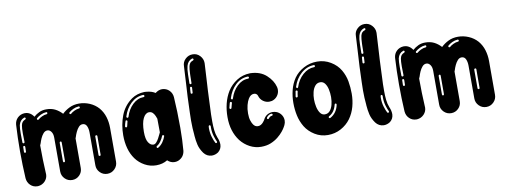

<svg xmlns="http://www.w3.org/2000/svg" viewBox="-66 -1217 4170 1584"><g transform="rotate(-10 2018.5 -425.0)"><path d="M146.5 0H141.1Q106.9 0 82.7 -23.3Q58.4 -46.5 55.4 -82.2Q49 -191.6 49 -310.4Q49 -422.3 55.4 -530.7Q58.4 -564.9 81.2 -587.1Q104 -609.4 137.6 -611.9H142.6Q187.6 -611.9 215.8 -569.3Q236.6 -587.6 262.4 -600Q288.1 -612.4 321.3 -612.4Q363.4 -612.4 394.8 -596.8Q426.2 -581.2 453.5 -552Q479.2 -577.2 514.9 -594.8Q550.5 -612.4 596 -612.4Q641.6 -612.4 684.7 -594.1Q727.7 -575.7 758.4 -541.1Q787.6 -506.4 801 -462.6Q814.4 -418.8 814.4 -370.8V-87.6Q814.4 -52 788.9 -26.5Q763.4 -1 727.7 -1Q691.6 -1 666.3 -26.5Q641.1 -52 641.1 -87.6V-361.4Q641.1 -394.1 630.4 -416.8Q619.8 -439.6 596 -439.6Q577.2 -439.6 563.1 -424Q549 -408.4 538.9 -386.6Q528.7 -364.9 522.8 -344.6Q521.8 -339.6 518.8 -334.7V-86.6Q518.8 -51 493.8 -26Q468.8 -1 433.2 -1Q397 -1 371.8 -26.5Q346.5 -52 346.5 -87.6V-370.8Q346.5 -403 332.9 -421.3Q319.3 -439.6 301 -439.6Q281.2 -439.6 266.6 -422.5Q252 -405.4 242.6 -383.7Q233.2 -361.9 228.2 -344.6Q225.7 -335.6 221.3 -328.2Q221.3 -205.9 227.7 -92.6L228.2 -85.6Q228.2 -52.5 205 -27.7Q181.7 -3 146.5 0ZM241.1 -538.6Q244.1 -538.6 247 -541.1Q258.4 -552 279 -561.6Q299.5 -571.3 318.3 -572.3Q321.8 -572.3 324 -575Q326.2 -577.7 326.2 -581.2Q326.2 -584.7 323.8 -587.1Q321.3 -589.6 317.8 -589.6Q294.1 -588.1 271.8 -577.5Q249.5 -566.8 235.1 -553.5Q232.2 -550.5 232.2 -547Q232.2 -544.1 234.7 -541.1Q237.6 -538.6 241.1 -538.6ZM512.4 -538.6Q515.8 -538.6 518.8 -541.1Q530.2 -552 550.7 -561.6Q571.3 -571.3 589.6 -572.3Q593.1 -572.3 595.5 -575Q598 -577.7 598 -581.2Q598 -584.7 595.5 -587.1Q593.1 -589.6 589.6 -589.6Q565.3 -588.1 543.1 -577.5Q520.8 -566.8 506.4 -553.5Q504 -551 504 -547.5Q504 -544.1 506.4 -541.1Q509.4 -538.6 512.4 -538.6ZM90.1 -368.8Q94.1 -368.8 96.5 -371.5Q99 -374.3 99 -377.7L97.5 -450.5Q97.5 -496 102 -517.8Q105.9 -535.6 113.9 -544.8Q121.8 -554 137.1 -560.4Q142.6 -563.4 142.6 -568.3Q142.6 -571.8 140.1 -574.5Q137.6 -577.2 133.7 -577.2L130.2 -576.2Q94.6 -562.9 84.7 -521.3Q80.2 -496.5 80.2 -450Q80.2 -419.3 81.2 -377.2Q81.2 -373.8 83.9 -371.3Q86.6 -368.8 90.1 -368.8ZM88.1 -289.6Q96.5 -289.6 97 -297.5L98 -338.1Q98 -341.6 95.8 -344.3Q93.6 -347 89.6 -347H88.6Q85.1 -347 83.2 -344.8Q81.2 -342.6 81.2 -338.6L80.2 -298Q80.2 -294.6 82.4 -292.1Q84.7 -289.6 88.1 -289.6ZM391.6 -156.9Q395 -156.9 397.8 -159.4Q400.5 -161.9 400.5 -165.3V-321.8Q400.5 -325.2 398.5 -327.7Q396.5 -330.2 393.1 -330.2H391.6Q388.1 -330.2 385.9 -327.7Q383.7 -325.2 383.7 -321.8V-165.3Q383.7 -161.9 385.9 -159.4Q388.1 -156.9 391.6 -156.9ZM691.6 -156.9Q694.6 -156.9 696.8 -159.4Q699 -161.9 699 -165.3Q699 -172.8 699 -207.7Q699 -242.6 699.3 -277Q699.5 -311.4 699.5 -321.8Q699.5 -325.2 697 -327.7Q694.6 -330.2 691.6 -330.2H690.6Q687.1 -330.2 684.4 -327.7Q681.7 -325.2 681.7 -321.8V-165.3Q681.7 -158.4 690.6 -156.9Z M1291.1 0Q1257.4 0 1231.2 -25.2Q1191.1 0 1137.1 0Q1086.6 0 1041.8 -24.5Q997 -49 967.3 -89.6Q938.1 -130.2 924.3 -180.9Q910.4 -231.7 910.4 -290.6Q910.4 -378.2 939.6 -454.7Q968.8 -531.2 1036.1 -579.2Q1081.2 -610.4 1143.1 -612.9L1158.9 -611.9Q1181.7 -610.4 1203.5 -603.5Q1219.8 -598 1234.7 -588.6Q1261.9 -610.4 1292.6 -610.4Q1327.7 -608.9 1351 -585.9Q1374.3 -562.9 1377.2 -528.7Q1385.1 -409.9 1385.1 -270.8Q1385.1 -168.8 1377.2 -78.2Q1369.3 -25.2 1319.8 -5Q1305.9 0 1291.1 0ZM971.8 -427.2Q974.3 -427.2 976.2 -429Q978.2 -430.7 979.2 -432.2Q997.5 -494.1 1038.9 -533.2Q1080.2 -572.3 1130.2 -572.3Q1133.7 -572.3 1136.6 -574.8Q1139.6 -577.2 1139.6 -580.7Q1139.6 -584.2 1136.6 -587.4Q1133.7 -590.6 1130.2 -590.6Q1071.8 -588.1 1027 -546Q982.2 -504 962.4 -438.1V-435.6Q962.4 -430.2 968.3 -427.7ZM1142.6 -172.3Q1156.4 -172.3 1167.8 -184.9Q1179.2 -197.5 1188.6 -214.6Q1198 -231.7 1205.4 -248Q1209.4 -256.4 1212.4 -262.9L1211.4 -377.2Q1208.9 -384.7 1202.7 -400Q1196.5 -415.3 1184.4 -428.5Q1172.3 -441.6 1153 -441.6Q1122.8 -441.6 1103.2 -402.5Q1083.7 -363.4 1083.2 -289.6Q1083.2 -227.7 1101.2 -200Q1119.3 -172.3 1142.6 -172.3ZM947 -351Q952.5 -351 955.4 -357.4L964.9 -397.5L965.3 -400Q965.3 -403.5 962.6 -405.9Q959.9 -408.4 956.4 -408.4Q953.5 -408.4 951.5 -406.9Q949.5 -405.4 949.5 -402.5Q941.6 -381.7 938.1 -361.4V-359.4Q938.1 -356.9 939.6 -354.7Q941.1 -352.5 944.1 -352ZM1172.8 -138.6 1177.2 -140.1Q1201 -154 1218.1 -178.5Q1235.1 -203 1241.6 -225.2L1242.6 -227.2Q1242.6 -230.2 1239.6 -232.9Q1236.6 -235.6 1232.2 -235.6Q1227.2 -235.6 1225.2 -230.2Q1218.8 -211.9 1203.2 -189.1Q1187.6 -166.3 1168.3 -155.4Q1164.9 -152.5 1164.9 -147.5L1165.8 -143.6Q1166.3 -141.1 1168.6 -139.9Q1170.8 -138.6 1172.8 -138.6Z M1604 0.5H1601.5Q1560.9 -1 1535.1 -35.1Q1508.9 -71.8 1500.2 -108.4Q1491.6 -145 1488.6 -186.6Q1488.6 -188.6 1488.6 -191.1Q1482.7 -248 1482.7 -312.9L1484.2 -381.7Q1488.1 -519.8 1495 -618.3Q1500 -691.6 1503 -765.3Q1503 -800.5 1528.7 -825Q1554.5 -849.5 1588.1 -849.5H1590.6Q1626.2 -849.5 1650.7 -823Q1675.2 -796.5 1675.2 -762.9V-758.4Q1672.3 -699 1667.8 -625.2Q1661.9 -534.2 1658.4 -438.6Q1656.9 -400.5 1655.9 -377.7Q1654.5 -355.9 1654 -333.9Q1653.5 -311.9 1653.5 -274.3Q1653.5 -237.6 1657.2 -202.7Q1660.9 -167.8 1672.8 -138.1Q1686.6 -106.9 1686.6 -78.7V-75.2Q1685.1 -39.6 1656.4 -16.3Q1631.2 0.5 1604 0.5ZM1532.2 -609.9Q1535.1 -609.9 1537.6 -612.1Q1540.1 -614.4 1540.1 -617.8Q1540.1 -652 1541.1 -677.7Q1541.1 -685.6 1541.6 -693.6Q1543.1 -737.1 1548 -758.9Q1553 -777.2 1561.1 -785.6Q1569.3 -794.1 1585.1 -799.5Q1590.1 -802.5 1591.1 -807.4Q1591.1 -810.4 1588.9 -813.1Q1586.6 -815.8 1582.7 -816.3H1582.2Q1581.2 -816.3 1580.2 -816.3Q1579.2 -816.3 1579.2 -815.8Q1543.1 -803.5 1532.2 -762.9Q1525.2 -737.6 1524.3 -694.1L1522.8 -618.8Q1522.8 -615.3 1525.5 -612.6Q1528.2 -609.9 1531.7 -609.9ZM1526.2 -530.7Q1530.7 -530.7 1533.2 -532.9Q1535.6 -535.1 1535.6 -538.6L1538.1 -580.7Q1538.1 -583.7 1535.9 -585.9Q1533.7 -588.1 1529.7 -588.6Q1526.2 -588.6 1523.8 -586.1Q1521.3 -583.7 1521.3 -580.2Q1519.8 -567.8 1519.8 -559.9Q1519.8 -550.5 1518.8 -538.6Q1518.8 -535.1 1521 -532.9Q1523.3 -530.7 1526.2 -530.7ZM1654.5 -94.6Q1655.9 -94.6 1657.2 -94.8Q1658.4 -95 1659.4 -96Q1663.9 -98 1663.9 -103.5L1662.9 -106.9Q1654 -123.8 1644.1 -156.7Q1634.2 -189.6 1634.2 -228.2L1634.7 -237.6Q1634.7 -241.6 1632.9 -245.3Q1631.2 -249 1626.2 -249Q1622.8 -249 1620.3 -246.5Q1617.8 -244.1 1617.8 -240.6L1616.8 -226.2Q1616.8 -185.1 1627.5 -151Q1638.1 -116.8 1648 -99Q1650 -94.6 1654.5 -94.6Z M2016.3 0Q1966.3 0 1921.8 -23.5Q1877.2 -47 1845 -87.6Q1783.7 -169.3 1783.7 -287.1V-290.6Q1783.7 -347.5 1796.8 -401.2Q1809.9 -455 1838.1 -501Q1868.3 -549 1917.6 -580.4Q1966.8 -611.9 2028.7 -613.4H2034.2Q2114.9 -610.4 2164.9 -564.9Q2214.9 -519.3 2229.2 -464.4Q2232.2 -452.5 2232.2 -441.1Q2232.2 -412.4 2214.9 -389.1Q2197.5 -365.8 2168.3 -357.4Q2156.9 -355 2146 -355Q2117.8 -355 2094.1 -372.5Q2070.3 -390.1 2062.4 -419.3Q2061.9 -422.3 2058.7 -427.2Q2055.4 -432.2 2048.8 -436.6Q2042.1 -441.1 2031.7 -441.1Q2016.3 -441.1 2005 -432.9Q1993.6 -424.8 1984.2 -409.4Q1972.3 -390.1 1964.1 -358.9Q1955.9 -327.7 1955.9 -290.1V-289.6Q1955.9 -253.5 1963.9 -229.5Q1971.8 -205.4 1981.2 -193.1Q1996 -172.3 2018.8 -172.3Q2032.7 -172.3 2043.6 -178.7Q2054.5 -185.1 2062.1 -193.8Q2069.8 -202.5 2074 -208.9Q2078.2 -215.3 2078.2 -215.3Q2089.6 -240.1 2110.9 -253.2Q2132.2 -266.3 2156.9 -266.3Q2175.2 -266.3 2193.1 -258.9Q2216.8 -247.5 2230.2 -226.5Q2243.6 -205.4 2243.6 -180.7Q2243.6 -161.9 2234.7 -143.1Q2234.7 -143.1 2226.7 -128.2Q2218.8 -113.4 2202 -92.6Q2185.1 -71.8 2158.9 -50.5Q2132.7 -29.2 2097.5 -14.6Q2062.4 0 2016.3 0ZM1846.5 -426.2Q1852.5 -426.2 1854.5 -433.2Q1873.3 -494.1 1914.6 -533.2Q1955.9 -572.3 2005.9 -572.3Q2009.9 -572.3 2012.4 -575Q2014.9 -577.7 2014.9 -581.2Q2014.9 -584.7 2012.4 -587.4Q2009.9 -590.1 2005.9 -590.1Q1947.5 -588.1 1903 -545.8Q1858.4 -503.5 1838.1 -438.1V-435.6Q1838.1 -430.2 1844.1 -427.2ZM1819.8 -351Q1823.3 -351 1826 -353Q1828.7 -355 1829.2 -358.4Q1832.2 -372.8 1837.1 -388.1Q1838.1 -392.6 1839.6 -397L1840.1 -400Q1840.1 -403.5 1837.6 -405.9Q1835.1 -408.4 1831.7 -408.4H1831.2Q1825.2 -408.4 1822.8 -402.5Q1821.3 -395 1819.3 -388.6Q1815.3 -374.8 1812.4 -361.9V-359.4Q1812.4 -356.4 1814.1 -354.2Q1815.8 -352 1818.8 -351ZM2110.4 -215.3Q2114.9 -215.3 2117.8 -218.8Q2128.7 -235.1 2146.5 -237.1Q2150 -237.1 2152.2 -239.9Q2154.5 -242.6 2154.5 -246Q2154.5 -249 2152 -251.5Q2149.5 -254 2146 -254H2145Q2131.2 -253.5 2120.8 -246Q2110.4 -238.6 2104 -229.2Q2102.5 -227.2 2102.5 -224.3Q2102.5 -219.8 2105.4 -216.8Q2107.4 -215.3 2110.4 -215.3Z M2575.7 0Q2515.8 0 2466.1 -30.7Q2416.3 -61.4 2388.1 -107.4Q2360.9 -153 2350 -204.2Q2339.1 -255.4 2339.1 -309.4Q2339.1 -364.4 2352 -416.1Q2364.9 -467.8 2394.6 -512.4Q2426.2 -557.4 2478 -584.9Q2529.7 -612.4 2590.6 -612.4Q2651.5 -612.4 2703 -581.4Q2754.5 -550.5 2782.2 -503Q2808.9 -456.9 2817.8 -406.2Q2826.7 -355.4 2826.7 -303Q2826.7 -246.5 2812.4 -194.1Q2798 -141.6 2766.8 -98Q2734.7 -54 2684.7 -27Q2634.7 0 2575.7 0ZM2392.1 -425.2Q2398 -425.2 2400.5 -431.7Q2419.8 -493.1 2464.4 -532.2Q2508.9 -571.3 2558.9 -571.3Q2562.4 -571.3 2564.9 -573.8Q2567.3 -576.2 2567.3 -580.2Q2567.3 -583.7 2564.9 -586.1Q2562.4 -588.6 2558.9 -588.6Q2500 -587.1 2452.2 -545Q2404.5 -503 2384.2 -437.1V-434.7Q2384.2 -428.7 2390.1 -425.7ZM2579.2 -172.3Q2605.4 -172.3 2621.8 -191.1Q2638.1 -209.9 2646 -239.9Q2654 -269.8 2654 -303V-305.9Q2654 -338.1 2647.3 -369.1Q2640.6 -400 2625.5 -420Q2610.4 -440.1 2586.1 -440.1Q2559.9 -440.1 2543.3 -420.3Q2526.7 -400.5 2519.3 -370.5Q2511.9 -340.6 2511.9 -309.4Q2511.9 -277.7 2518.8 -246Q2525.7 -214.4 2540.8 -193.3Q2555.9 -172.3 2579.2 -172.3ZM2375.7 -350Q2378.7 -350 2381.2 -352Q2383.7 -354 2384.2 -357.4Q2385.6 -376.2 2390.6 -397.5V-399Q2390.6 -402.5 2387.9 -405Q2385.1 -407.4 2381.7 -407.4Q2378.7 -407.4 2376.5 -405.4Q2374.3 -403.5 2373.3 -400.5Q2372.8 -396.5 2372.3 -391.6Q2368.8 -374.8 2366.8 -359.4V-358.4Q2366.8 -355 2369.1 -352.5Q2371.3 -350 2374.8 -350ZM2613.9 -134.7 2618.3 -135.6Q2674.3 -165.8 2688.6 -234.7V-236.6Q2688.6 -240.1 2686.4 -242.6Q2684.2 -245 2680.7 -245Q2677.7 -245 2675.2 -243.1Q2672.8 -241.1 2672.3 -238.1Q2657.4 -175.7 2610.9 -151Q2605.9 -148 2605.9 -143.1L2606.4 -139.6Q2609.4 -134.7 2613.9 -134.7Z M3044.1 0.5H3041.6Q3001 -1 2975.2 -35.1Q2949 -71.8 2940.3 -108.4Q2931.7 -145 2928.7 -186.6Q2928.7 -188.6 2928.7 -191.1Q2922.8 -248 2922.8 -312.9L2924.3 -381.7Q2928.2 -519.8 2935.1 -618.3Q2940.1 -691.6 2943.1 -765.3Q2943.1 -800.5 2968.8 -825Q2994.6 -849.5 3028.2 -849.5H3030.7Q3066.3 -849.5 3090.8 -823Q3115.3 -796.5 3115.3 -762.9V-758.4Q3112.4 -699 3107.9 -625.2Q3102 -534.2 3098.5 -438.6Q3097 -400.5 3096 -377.7Q3094.6 -355.9 3094.1 -333.9Q3093.6 -311.9 3093.6 -274.3Q3093.6 -237.6 3097.3 -202.7Q3101 -167.8 3112.9 -138.1Q3126.7 -106.9 3126.7 -78.7V-75.2Q3125.2 -39.6 3096.5 -16.3Q3071.3 0.5 3044.1 0.5ZM2972.3 -609.9Q2975.2 -609.9 2977.7 -612.1Q2980.2 -614.4 2980.2 -617.8Q2980.2 -652 2981.2 -677.7Q2981.2 -685.6 2981.7 -693.6Q2983.2 -737.1 2988.1 -758.9Q2993.1 -777.2 3001.2 -785.6Q3009.4 -794.1 3025.2 -799.5Q3030.2 -802.5 3031.2 -807.4Q3031.2 -810.4 3029 -813.1Q3026.7 -815.8 3022.8 -816.3H3022.3Q3021.3 -816.3 3020.3 -816.3Q3019.3 -816.3 3019.3 -815.8Q2983.2 -803.5 2972.3 -762.9Q2965.3 -737.6 2964.4 -694.1L2962.9 -618.8Q2962.9 -615.3 2965.6 -612.6Q2968.3 -609.9 2971.8 -609.9ZM2966.3 -530.7Q2970.8 -530.7 2973.3 -532.9Q2975.7 -535.1 2975.7 -538.6L2978.2 -580.7Q2978.2 -583.7 2976 -585.9Q2973.8 -588.1 2969.8 -588.6Q2966.3 -588.6 2963.9 -586.1Q2961.4 -583.7 2961.4 -580.2Q2959.9 -567.8 2959.9 -559.9Q2959.9 -550.5 2958.9 -538.6Q2958.9 -535.1 2961.1 -532.9Q2963.4 -530.7 2966.3 -530.7ZM3094.6 -94.6Q3096 -94.6 3097.3 -94.8Q3098.5 -95 3099.5 -96Q3104 -98 3104 -103.5L3103 -106.9Q3094.1 -123.8 3084.2 -156.7Q3074.3 -189.6 3074.3 -228.2L3074.8 -237.6Q3074.8 -241.6 3073 -245.3Q3071.3 -249 3066.3 -249Q3062.9 -249 3060.4 -246.5Q3057.9 -244.1 3057.9 -240.6L3056.9 -226.2Q3056.9 -185.1 3067.6 -151Q3078.2 -116.8 3088.1 -99Q3090.1 -94.6 3094.6 -94.6Z M3321.3 0H3315.8Q3281.7 0 3257.4 -23.3Q3233.2 -46.5 3230.2 -82.2Q3223.8 -191.6 3223.8 -310.4Q3223.8 -422.3 3230.2 -530.7Q3233.2 -564.9 3255.9 -587.1Q3278.7 -609.4 3312.4 -611.9H3317.3Q3362.4 -611.9 3390.6 -569.3Q3411.4 -587.6 3437.1 -600Q3462.9 -612.4 3496 -612.4Q3538.1 -612.4 3569.6 -596.8Q3601 -581.2 3628.2 -552Q3654 -577.2 3689.6 -594.8Q3725.2 -612.4 3770.8 -612.4Q3816.3 -612.4 3859.4 -594.1Q3902.5 -575.7 3933.2 -541.1Q3962.4 -506.4 3975.7 -462.6Q3989.1 -418.8 3989.1 -370.8V-87.6Q3989.1 -52 3963.6 -26.5Q3938.1 -1 3902.5 -1Q3866.3 -1 3841.1 -26.5Q3815.8 -52 3815.8 -87.6V-361.4Q3815.8 -394.1 3805.2 -416.8Q3794.6 -439.6 3770.8 -439.6Q3752 -439.6 3737.9 -424Q3723.8 -408.4 3713.6 -386.6Q3703.5 -364.9 3697.5 -344.6Q3696.5 -339.6 3693.6 -334.7V-86.6Q3693.6 -51 3668.6 -26Q3643.6 -1 3607.9 -1Q3571.8 -1 3546.5 -26.5Q3521.3 -52 3521.3 -87.6V-370.8Q3521.3 -403 3507.7 -421.3Q3494.1 -439.6 3475.7 -439.6Q3455.9 -439.6 3441.3 -422.5Q3426.7 -405.4 3417.3 -383.7Q3407.9 -361.9 3403 -344.6Q3400.5 -335.6 3396 -328.2Q3396 -205.9 3402.5 -92.6L3403 -85.6Q3403 -52.5 3379.7 -27.7Q3356.4 -3 3321.3 0ZM3415.8 -538.6Q3418.8 -538.6 3421.8 -541.1Q3433.2 -552 3453.7 -561.6Q3474.3 -571.3 3493.1 -572.3Q3496.5 -572.3 3498.8 -575Q3501 -577.7 3501 -581.2Q3501 -584.7 3498.5 -587.1Q3496 -589.6 3492.6 -589.6Q3468.8 -588.1 3446.5 -577.5Q3424.3 -566.8 3409.9 -553.5Q3406.9 -550.5 3406.9 -547Q3406.9 -544.1 3409.4 -541.1Q3412.4 -538.6 3415.8 -538.6ZM3687.1 -538.6Q3690.6 -538.6 3693.6 -541.1Q3705 -552 3725.5 -561.6Q3746 -571.3 3764.4 -572.3Q3767.8 -572.3 3770.3 -575Q3772.8 -577.7 3772.8 -581.2Q3772.8 -584.7 3770.3 -587.1Q3767.8 -589.6 3764.4 -589.6Q3740.1 -588.1 3717.8 -577.5Q3695.5 -566.8 3681.2 -553.5Q3678.7 -551 3678.7 -547.5Q3678.7 -544.1 3681.2 -541.1Q3684.2 -538.6 3687.1 -538.6ZM3264.9 -368.8Q3268.8 -368.8 3271.3 -371.5Q3273.8 -374.3 3273.8 -377.7L3272.3 -450.5Q3272.3 -496 3276.7 -517.8Q3280.7 -535.6 3288.6 -544.8Q3296.5 -554 3311.9 -560.4Q3317.3 -563.4 3317.3 -568.3Q3317.3 -571.8 3314.9 -574.5Q3312.4 -577.2 3308.4 -577.2L3305 -576.2Q3269.3 -562.9 3259.4 -521.3Q3255 -496.5 3255 -450Q3255 -419.3 3255.9 -377.2Q3255.9 -373.8 3258.7 -371.3Q3261.4 -368.8 3264.9 -368.8ZM3262.9 -289.6Q3271.3 -289.6 3271.8 -297.5L3272.8 -338.1Q3272.8 -341.6 3270.5 -344.3Q3268.3 -347 3264.4 -347H3263.4Q3259.9 -347 3257.9 -344.8Q3255.9 -342.6 3255.9 -338.6L3255 -298Q3255 -294.6 3257.2 -292.1Q3259.4 -289.6 3262.9 -289.6ZM3566.3 -156.9Q3569.8 -156.9 3572.5 -159.4Q3575.2 -161.9 3575.2 -165.3V-321.8Q3575.2 -325.2 3573.3 -327.7Q3571.3 -330.2 3567.8 -330.2H3566.3Q3562.9 -330.2 3560.6 -327.7Q3558.4 -325.2 3558.4 -321.8V-165.3Q3558.4 -161.9 3560.6 -159.4Q3562.9 -156.9 3566.3 -156.9ZM3866.3 -156.9Q3869.3 -156.9 3871.5 -159.4Q3873.8 -161.9 3873.8 -165.3Q3873.8 -172.8 3873.8 -207.7Q3873.8 -242.6 3874 -277Q3874.3 -311.4 3874.3 -321.8Q3874.3 -325.2 3871.8 -327.7Q3869.3 -330.2 3866.3 -330.2H3865.3Q3861.9 -330.2 3859.2 -327.7Q3856.4 -325.2 3856.4 -321.8V-165.3Q3856.4 -158.4 3865.3 -156.9Z"/></g></svg>

Font: AKL FREE 002
Style: Regular
Weight: 400
Designer: AKL
Foundry: AKL
Version: Version 1.00;August 17, 2024;FontCreator 13.0.0.2675 64-bit